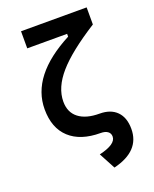

<svg xmlns="http://www.w3.org/2000/svg" viewBox="-173 -829 933 1160"><g transform="rotate(-20 293.0 -248.5)"><path d="M357.4 234.4 301.3 129.4Q411.1 104 411.1 54.2Q411.1 33.2 395 21.5Q378.9 9.8 350.1 9.8Q221.7 9.8 151.4 -54.9Q81.1 -119.6 81.1 -240.2Q81.1 -456.5 364.7 -604.5V-622.6H108.4V-732.4H530.3V-622.6Q358.4 -513.7 280.8 -424.3Q203.1 -335 203.1 -245.1Q203.1 -175.8 250.5 -139.2Q297.9 -102.5 383.8 -102.5Q455.1 -102.5 494.1 -63Q533.2 -23.4 533.2 49.3Q533.2 191.9 357.4 234.4Z"/></g></svg>

Font: CaskaydiaCove NFP SemiBold
Style: Regular
Weight: 600
Designer: Aaron Bell
Foundry: Saja Typeworks
Version: Version 2111.001; VTT 6.35;Nerd Fonts 3.1.1